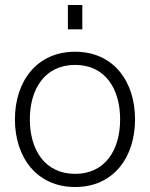

<svg xmlns="http://www.w3.org/2000/svg" viewBox="-20 -740 603 772"><path d="M282 12C436 12 523 -107 523 -260C523 -413 436 -532 282 -532C128 -532 40 -413 40 -260C40 -107 128 12 282 12ZM100 -260C100 -383 161 -479 282 -479C403 -479 463 -383 463 -260C463 -137 403 -41 282 -41C161 -41 100 -137 100 -260ZM253 -622H311V-720H253Z"/></svg>

Font: Aspekta 250
Style: Regular
Weight: 250
Designer: Ivo Dolenc
Version: Version 2.000